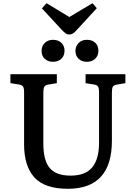

<svg xmlns="http://www.w3.org/2000/svg" viewBox="-20 -1162 842 1196"><path d="M402 14Q258 14 194 -57Q130 -128 130 -263V-588Q130 -613 123.5 -623Q117 -633 96 -636L45 -644V-700H334V-644L280 -635Q262 -632 256 -621.5Q250 -611 250 -585V-268Q250 -163 289.5 -115.5Q329 -68 420 -68Q512 -68 554.5 -119.5Q597 -171 597 -273V-588Q597 -613 590.5 -623Q584 -633 563 -636L513 -644V-700H761V-644L708 -635Q689 -632 683 -622Q677 -612 677 -584V-285Q677 14 402 14ZM411 -947Q399 -947 389 -954Q379 -961 363 -978L241 -1110L270 -1142L412 -1056L556 -1142L583 -1111L457 -974Q446 -961 435 -954Q424 -947 411 -947ZM521 -777Q490 -777 470 -795.5Q450 -814 450 -845Q450 -875 470 -894.5Q490 -914 521 -914Q555 -914 574 -895Q593 -876 593 -846Q593 -815 573 -796Q553 -777 521 -777ZM310 -777Q279 -777 259 -795.5Q239 -814 239 -845Q239 -875 259 -894.5Q279 -914 310 -914Q343 -914 362.5 -895Q382 -876 382 -846Q382 -815 362 -796Q342 -777 310 -777Z"/></svg>

Font: Literata Medium
Style: Regular
Weight: 500
Designer: Latin by Veronika Burian and Jose Scaglione. Greek by Irene Vlachou. Cyrillic by Vera Evstafieva.
Foundry: TypeTogether
Version: Version 3.103; ttfautohint (v1.8.4.7-5d5b);gftools[0.9.29]